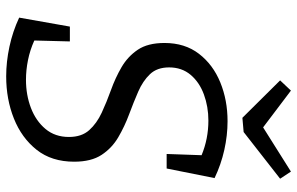

<svg xmlns="http://www.w3.org/2000/svg" viewBox="-190 -762 961 621"><g transform="rotate(90 290.5 -451.5)"><path d="M227 9Q180 9 131 -1.5Q82 -12 37 -33L66 -197H114L111 -82Q142 -68 174.5 -61.5Q207 -55 238 -55Q287 -55 329 -71Q371 -87 397 -118Q423 -149 423 -194Q423 -235 401 -259.5Q379 -284 344.5 -300Q310 -316 271 -330Q232 -344 197.5 -364Q163 -384 141 -416.5Q119 -449 119 -503Q119 -569 154 -614.5Q189 -660 246.5 -683.5Q304 -707 372 -707Q418 -707 465 -696.5Q512 -686 556 -665L525 -510H478L482 -623Q429 -645 370 -645Q325 -645 285.5 -630.5Q246 -616 222 -587.5Q198 -559 198 -518Q198 -479 220 -456Q242 -433 276.5 -418Q311 -403 350 -388.5Q389 -374 424 -353.5Q459 -333 481 -299.5Q503 -266 503 -211Q503 -138 464.5 -89.5Q426 -41 363.5 -16Q301 9 227 9ZM535 -912 558 -877 407 -759 361 -755 240 -877 273 -912 392 -822Z"/></g></svg>

Font: Bitter
Style: Italic
Weight: 400
Italic angle: -9°
Designer: Sol Matas, and Bitter project Authors
Foundry: Sol Matas
Version: Version 2.001